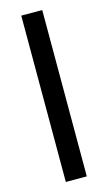

<svg xmlns="http://www.w3.org/2000/svg" viewBox="-113 -755 448 796"><g transform="rotate(-15 111.0 -357.0)"><path d="M66 0H156V-714H66Z"/></g></svg>

Font: Outfit
Style: Regular
Weight: 400
Designer: Rodrigo Fuenzalida
Foundry: fragTYPE
Version: Version 1.100;gftools[0.9.27]